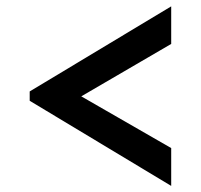

<svg xmlns="http://www.w3.org/2000/svg" viewBox="-20 -616 640 611"><path d="M159.9 -263.5 74.5 -295.3V-325L524.8 -595.8V-476.2ZM524.8 -24.4 74.5 -295.3V-325L159.9 -354.7L524.8 -144.8Z"/></svg>

Font: BioRhyme ExtraBold
Style: Regular
Weight: 800
Designer: Aoife Mooney
Foundry: Aoife Mooney Type
Version: Version 1.600;gftools[0.9.33]